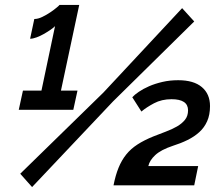

<svg xmlns="http://www.w3.org/2000/svg" viewBox="-20 -751 909 778"><path d="M440 0Q448 -41 460.5 -71.5Q473 -102 491.5 -125Q510 -148 537 -165.5Q564 -183 601 -198Q626 -208 651.5 -217.5Q677 -227 697 -238.5Q717 -250 729.5 -265.5Q742 -281 742 -304Q742 -349 675 -349Q635 -349 604 -332.5Q573 -316 553 -299L516 -357Q525 -367 542.5 -379Q560 -391 584 -401.5Q608 -412 638 -419Q668 -426 702 -426Q765 -426 798 -398Q831 -370 831 -321Q831 -286 819.5 -260Q808 -234 787.5 -215.5Q767 -197 739.5 -183.5Q712 -170 680 -160Q632 -144 609 -122.5Q586 -101 581 -78H783L767 0ZM62 -47 399 -376 718 -718 767 -664 438 -340 110 7ZM294 -384 277 -306H56L73 -384H148L203 -645Q196 -638 183.5 -629.5Q171 -621 157 -613Q143 -605 128 -599.5Q113 -594 102 -594L119 -674Q134 -674 151.5 -682.5Q169 -691 184.5 -701.5Q200 -712 210.5 -721Q221 -730 221 -731H301L227 -384Z"/></svg>

Font: PTCRaleway
Style: Bold Italic
Weight: 700
Italic angle: -12°
Designer: Matt McInerney, Pablo Impallari, Rodrigo Fuenzalida
Foundry: Matt McInerney, Pablo Impallari, Rodrigo Fuenzalida
Version: Version 3.000g; ttfautohint (v1.5) -l 8 -r 28 -G 28 -x 14 -D